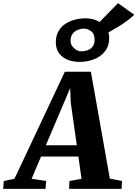

<svg xmlns="http://www.w3.org/2000/svg" viewBox="-99 -1201 874 1221"><path d="M-79 0 -75 -50 -7 -64 313.5 -745H479L599.5 -65L677 -50L674 0H340.5L342.5 -50L419.5 -64L399.5 -205.5H162L102 -64L194.5 -50L190.5 0ZM192.5 -277H389.5L351 -547.5L347 -641L310 -553ZM408 -807.5Q338.5 -807.5 297.2 -840.8Q256 -874 256 -931.5Q256 -974 273.2 -1003.2Q290.5 -1032.5 318.5 -1050.5Q346.5 -1068.5 379.5 -1076.5Q412.5 -1084.5 444.5 -1084.5Q487 -1084.5 521 -1068.5Q555 -1052.5 575.2 -1024.5Q595.5 -996.5 595.5 -960Q595.5 -909 569 -875Q542.5 -841 499.5 -824.2Q456.5 -807.5 408 -807.5ZM417.5 -874.5Q436.5 -874.5 456.2 -881Q476 -887.5 489.2 -903.5Q502.5 -919.5 502.5 -947.5Q502.5 -987 480.2 -1003Q458 -1019 433 -1019Q414.5 -1019 395 -1011Q375.5 -1003 362.5 -985.8Q349.5 -968.5 349.5 -941.5Q349.5 -915 371.5 -894.8Q393.5 -874.5 417.5 -874.5ZM552.5 -973.5 493 -1019 651.5 -1181 755 -1107Q720.5 -1075 684 -1050.8Q647.5 -1026.5 613.5 -1008Q579.5 -989.5 552.5 -973.5Z"/></svg>

Font: Merriweather 24pt Black
Style: Italic
Weight: 900
Italic angle: -7.8°
Designer: Eben Sorkin
Foundry: Eben Sorkin
Version: Version 2.101